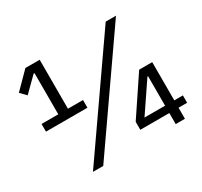

<svg xmlns="http://www.w3.org/2000/svg" viewBox="-145 -890 1137 1083"><g transform="rotate(-30 423.5 -349.0)"><path d="M55 -329V-379H164V-647H158L68 -558L32 -595L134 -698H227V-379H325V-329ZM171 0 657 -698H724L238 0ZM710 0V-72H521V-124L685 -369H770V-120H826V-72H770V0ZM710 -312H706L576 -120H710Z"/></g></svg>

Font: IBM Plex Sans Thai Looped
Style: Regular
Weight: 400
Designer: Mike Abbink, Paul van der Laan, Pieter van Rosmalen, Ben Mitchell, Mark Frömberg
Foundry: Bold Monday
Version: Version 1.1